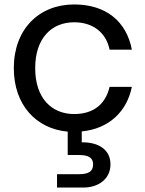

<svg xmlns="http://www.w3.org/2000/svg" viewBox="-20 -582 652 862"><path d="M313 -562C155 -562 42 -451 42 -276C42 -112 141 -4 284 9V114H335C377 114 398 126 398 156C398 188 377 200 335 200H236V260H354C424 260 476 220 476 156C476 90 423 56 347 57V8C471 -4 550 -83 572 -192H472C454 -114 399 -70 313 -70C212 -70 138 -141 138 -276C138 -411 212 -482 313 -482C399 -482 457 -434 472 -359H572C548 -485 457 -562 313 -562Z"/></svg>

Font: Malmofest
Style: Regular
Weight: 400
Designer: Jonny Pinhorn (Poppins), Kolossal
Version: Version 1.004;Glyphs 3.1.2 (3151)